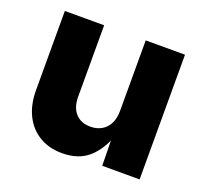

<svg xmlns="http://www.w3.org/2000/svg" viewBox="-100 -656 828 780"><g transform="rotate(20 314.0 -265.5)"><path d="M240.7 7.8Q184.1 7.8 142.1 -17.3Q100.1 -42.5 77.1 -88.6Q54.2 -134.8 54.2 -196.8V-539.1H224.1V-230.5Q224.1 -184.6 247.3 -158.7Q270.5 -132.8 312 -132.8Q339.4 -132.8 360.1 -144.8Q380.9 -156.7 392.3 -179.4Q403.8 -202.1 403.8 -234.4V-539.1H573.7V0H412.1L409.7 -137.7H420.9Q399.9 -71.8 356.4 -32Q313 7.8 240.7 7.8Z"/></g></svg>

Font: Inter 18pt ExtraBold
Style: Regular
Weight: 800
Designer: Rasmus Andersson
Foundry: rsms
Version: Version 4.001;git-66647c0bb